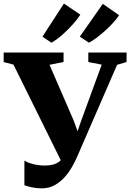

<svg xmlns="http://www.w3.org/2000/svg" viewBox="-42 -1037 728 1074"><path d="M191.5 16.5Q161 16.5 136.8 11Q112.5 5.5 94.5 -0.5V-139Q110 -128 141.5 -119.5Q173 -111 210 -111Q235 -111 255.2 -116.5Q275.5 -122 290.8 -134.2Q306 -146.5 315.5 -167L316 -104L33.5 -675.5L-21.5 -690V-743H313.5V-690L235 -674.5L370 -363L414 -243L369 -236.5L413 -364L527 -675.5L452 -690V-743H666V-690L613 -674.5L389 -159Q378.5 -135 361.8 -105Q345 -75 321 -47.5Q297 -20 264.8 -1.8Q232.5 16.5 191.5 16.5ZM455 -798.5 404.5 -832 533 -1015.5 624 -952Q612.5 -933.5 592.2 -911Q572 -888.5 547.5 -866.5Q523 -844.5 499 -826.2Q475 -808 456 -798.5ZM245 -798.5 195.5 -832 315.5 -1017 407.5 -955Q392 -930.5 364 -899.2Q336 -868 304.5 -840.5Q273 -813 246 -798.5Z"/></svg>

Font: Merriweather 60pt Black
Style: Regular
Weight: 900
Version: Version 2.100